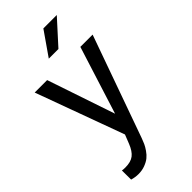

<svg xmlns="http://www.w3.org/2000/svg" viewBox="-297 -812 1086 1086"><g transform="rotate(-45 246.5 -268.5)"><path d="M15.1 -528.3H114.7L252 -122.1L380.4 -528.3H478.5L260.7 82.5Q253.9 101.1 247.3 115.7Q240.7 130.4 227.3 149.9Q213.9 169.4 198.2 182.1Q182.6 194.8 158 204.1Q133.3 213.4 104.5 213.4Q79.1 213.4 52.7 205.6L52.2 132.3Q62 134.3 78.1 134.3Q122.1 134.3 146.2 115.7Q170.4 97.2 187.5 53.7L208.5 0.5ZM207 -607.4 306.2 -750H413.6L284.2 -607.4Z"/></g></svg>

Font: Bert Sans Medium
Style: Regular
Weight: 500
Designer: Christian Robertson, Adam Twardoch, & Cristiano Sobral
Foundry: Google
Version: Version 12.135;January 10, 2020;FontCreator 12.0.0.2547 64-b